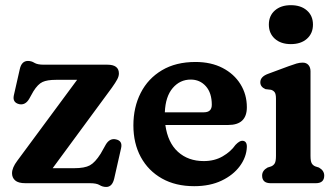

<svg xmlns="http://www.w3.org/2000/svg" viewBox="-20 -708 1292 742"><path d="M412 -368.5 183.5 -58H266.5Q307 -58 327.2 -69Q347.5 -80 369 -114L389 -149.5Q404 -174.5 427.5 -169.5Q454.5 -164 448 -135.5L421.5 -18.5Q414 14.5 390.5 14.5Q376.5 14.5 364.8 7.2Q353 0 327.5 0H78.5Q50.5 0 38.5 -10.8Q26.5 -21.5 26.5 -38.5Q26.5 -60 47 -87L278 -399.5H196.5Q162.5 -399.5 144.5 -391.2Q126.5 -383 109 -355L92.5 -325.5Q77.5 -300.5 54 -305.5Q27.5 -312 33.5 -339.5L56.5 -441Q63.5 -472.5 88 -472.5Q101.5 -472.5 113 -465.2Q124.5 -458 149.5 -458H395Q439.5 -458 439.5 -424Q439.5 -413.5 433.2 -401.5Q427 -389.5 412 -368.5Z M934 -293.5Q934 -225 862 -225H619Q628.5 -156.5 668 -121Q707.5 -85.5 767.5 -85.5Q809 -85.5 840.5 -103.8Q872 -122 890 -148Q906 -164.5 916.5 -164Q934.5 -163.5 934 -140Q932.5 -101 907 -66.2Q881.5 -31.5 836.5 -10Q791.5 11.5 730.5 11.5Q658.5 11.5 605.8 -18.2Q553 -48 524.2 -101Q495.5 -154 495.5 -223.5Q495.5 -293.5 523.8 -349Q552 -404.5 605.8 -436.5Q659.5 -468.5 735.5 -468.5Q795.5 -468.5 840 -445.5Q884.5 -422.5 909.2 -382.8Q934 -343 934 -293.5ZM717 -400.5Q675.5 -400.5 647.5 -367.8Q619.5 -335 617 -274H768Q798.5 -274 798.5 -303Q798.5 -349 775.5 -374.8Q752.5 -400.5 717 -400.5Z M1104 -537.5Q1065.5 -537.5 1042.2 -558.2Q1019 -579 1019 -613Q1019 -647 1042.2 -667.5Q1065.5 -688 1104 -688Q1143 -688 1166.2 -667.5Q1189.5 -647 1189.5 -613Q1189.5 -579 1166.2 -558.2Q1143 -537.5 1104 -537.5ZM1180 -432.5V-105.5Q1180 -85.5 1184.5 -77.2Q1189 -69 1198.5 -65L1212.5 -60.5Q1233 -49 1233 -29.5Q1233 0 1200.5 0H1026Q993 0 993 -29.5Q993 -49 1014 -60.5L1028 -65Q1037.5 -69 1042 -77.2Q1046.5 -85.5 1046.5 -105.5V-326.5Q1046.5 -344 1041.8 -351Q1037 -358 1027.5 -361L1006 -363.5Q986 -372 986 -390Q986 -411.5 1015.5 -422.5L1095 -452Q1114 -459 1126 -462.5Q1138 -466 1149.5 -466Q1164 -466 1172 -456.8Q1180 -447.5 1180 -432.5Z"/></svg>

Font: Fraunces 72pt SuperSoft SemiBold
Style: Regular
Weight: 600
Version: Version 1.000;[b76b70a41]